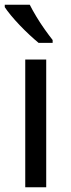

<svg xmlns="http://www.w3.org/2000/svg" viewBox="-21 -786 299 806"><path d="M173 0H85V-536H173ZM104 -766Q115 -744 131.5 -716.5Q148 -689 166.5 -663Q185 -637 200 -618V-606H141Q124 -620 103 -639.5Q82 -659 61.5 -680.5Q41 -702 24.5 -722Q8 -742 -1 -756V-766Z"/></svg>

Font: Noto Sans Armenian
Style: Regular
Weight: 400
Designer: Monotype Design Team
Foundry: Monotype Imaging Inc.
Version: Version 2.007